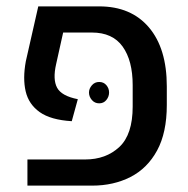

<svg xmlns="http://www.w3.org/2000/svg" viewBox="-20 -582 588 602"><path d="M66 0V-82H247Q312 -82 354 -121Q396 -160 396 -248V-315Q396 -392 364.5 -436Q333 -480 268 -480H178L156 -381Q145 -333 159 -307Q173 -281 224 -271L205 -202Q139 -206 104.5 -230.5Q70 -255 60.5 -295.5Q51 -336 61 -390L100 -562H291Q391 -562 447 -496Q503 -430 503 -311V-253Q503 -166 472.5 -110Q442 -54 389 -27Q336 0 269 0ZM291 -325Q305 -325 313.5 -315Q322 -305 322 -292Q322 -279 313.5 -268.5Q305 -258 291 -258Q277 -258 268 -268.5Q259 -279 259 -292Q259 -304 268 -314.5Q277 -325 291 -325Z"/></svg>

Font: Assistant SemiBold
Style: Regular
Weight: 600
Designer: Hebrew By Ben Nathan, Latin by Paul Hunt
Version: Version 3.000